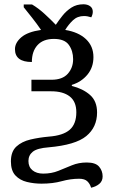

<svg xmlns="http://www.w3.org/2000/svg" viewBox="-20 -681 529 898"><path d="M406 197Q401 179 388.5 167Q376 155 350 155Q310 155 268.5 166.5Q227 178 174 178Q139 178 106 170Q73 162 52 139.5Q31 117 31 74Q31 28 56.5 4.5Q82 -19 122.5 -28.5Q163 -38 208 -42Q275 -47 306 -74Q337 -101 337 -156Q337 -206 306 -230Q275 -254 220 -254H127V-308H221Q272 -308 297 -336Q322 -364 322 -404Q322 -443 302 -471Q282 -499 232 -499Q182 -499 155.5 -470Q129 -441 129 -391Q50 -391 50 -451Q50 -481 79.5 -506.5Q109 -532 172 -541Q153 -569 130.5 -597.5Q108 -626 91 -647V-660H130Q159 -643 188.5 -616Q218 -589 241 -565Q255 -586 272.5 -608Q290 -630 314 -645.5Q338 -661 370 -661Q389 -661 401.5 -652Q414 -643 414 -626Q414 -614 407 -600Q389 -606 373 -606Q342 -606 321 -586Q300 -566 285 -541Q347 -531 382 -498Q417 -465 417 -414Q417 -366 389 -332Q361 -298 316 -284V-279Q368 -266 401 -237Q434 -208 434 -155Q434 -86 383.5 -44.5Q333 -3 208 8Q154 12 133.5 28.5Q113 45 113 72Q113 100 132 115.5Q151 131 182 131Q221 131 253 118Q285 105 316.5 92Q348 79 386 79Q427 79 443.5 98.5Q460 118 460 144Q460 166 444.5 179Q429 192 406 197Z"/></svg>

Font: NotoSerif-Regular
Style: Regular
Weight: 400
Designer: Monotype Design Team
Foundry: Monotype Imaging Inc.
Version: Version 2.007; ttfautohint (v1.8) -l 8 -r 50 -G 200 -x 14 -D